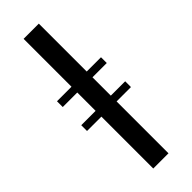

<svg xmlns="http://www.w3.org/2000/svg" viewBox="-275 -851 870 870"><g transform="rotate(-45 160.0 -415.5)"><path d="M111.5 0V-332.5H19.5V-369.5H111.5V-487H18.5V-524H111.5V-831H209V-524H300.5V-487H209V-369.5H301V-332.5H209V0Z"/></g></svg>

Font: Merriweather 144pt
Style: Regular
Weight: 400
Version: Version 2.100